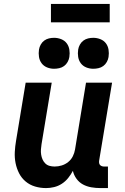

<svg xmlns="http://www.w3.org/2000/svg" viewBox="-20 -952 640 980"><path d="M215 8Q186 8 159 0Q132 -8 111 -25.5Q90 -43 77.5 -67.5Q65 -92 59.5 -119.5Q54 -147 55.5 -176Q57 -205 62 -234L111 -530H244L192 -216Q190 -203 189 -189.5Q188 -176 190 -163Q192 -150 197 -138.5Q202 -127 211 -118Q220 -109 232.5 -105.5Q245 -102 259 -102Q277 -102 295 -107.5Q313 -113 328 -125Q343 -137 351.5 -154Q360 -171 363 -189L419 -530H552L486 -132Q485 -126 486 -120Q487 -114 490.5 -110Q494 -106 499.5 -104Q505 -102 511 -102H531V8H493Q469 8 446 4Q423 0 403.5 -10.5Q384 -21 370.5 -39.5Q357 -58 352 -80Q342 -61 328 -43.5Q314 -26 295.5 -14Q277 -2 256 3Q235 8 215 8ZM456 -601Q437 -601 420 -608Q403 -615 392.5 -629Q382 -643 379 -661.5Q376 -680 379 -699Q381 -712 388 -724.5Q395 -737 406 -745Q417 -753 430 -756Q443 -759 456 -759Q475 -759 492.5 -752Q510 -745 520.5 -731Q531 -717 534 -698.5Q537 -680 534 -661Q532 -648 525 -635.5Q518 -623 507 -615Q496 -607 482.5 -604Q469 -601 456 -601ZM256 -601Q237 -601 220 -608Q203 -615 192.5 -629Q182 -643 179 -661.5Q176 -680 179 -699Q181 -712 188 -724.5Q195 -737 206 -745Q217 -753 230 -756Q243 -759 256 -759Q275 -759 292.5 -752Q310 -745 320.5 -731Q331 -717 334 -698.5Q337 -680 334 -661Q332 -648 325 -635.5Q318 -623 307 -615Q296 -607 282.5 -604Q269 -601 256 -601ZM240 -838V-932H540V-838Z"/></svg>

Font: Iosevka Curly XBdEx
Style: Italic
Weight: 800
Width: 7
Italic angle: -9°
Monospace: yes
Designer: Belleve Invis
Foundry: Belleve Invis
Version: Version 11.1.0; ttfautohint (v1.8.3)